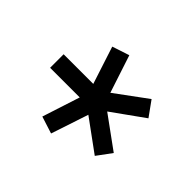

<svg xmlns="http://www.w3.org/2000/svg" viewBox="-73 -813 497 497"><g transform="rotate(-45 175.5 -564.0)"><path d="M104 -427.5 64 -457 127.5 -544 25 -578 40 -625 143.5 -591.5V-700H193V-591.5L296 -625L311.5 -578L208 -544L272 -457L231 -427.5L168 -515.5Z"/></g></svg>

Font: Urbanist Light
Style: Regular
Weight: 300
Designer: Corey Hu
Foundry: Corey Hu
Version: Version 1.330; ttfautohint (v1.8.4.7-5d5b)